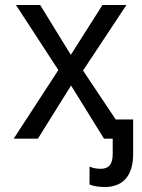

<svg xmlns="http://www.w3.org/2000/svg" viewBox="-20 -556 570 770"><path d="M35 0H132L265 -213L397 0H432V61C432 102 417 121 384 121C368 121 352 118 339 112V184C354 190 375 194 400 194C474 194 514 148 514 61V-77H444L313 -273L487 -536H391L264 -336L141 -536H44L214 -275Z"/></svg>

Font: Noto Sans Mono Condensed
Style: Regular
Weight: 400
Width: 3
Designer: Monotype Design Team
Foundry: Monotype Imaging Inc.
Version: Version 2.014